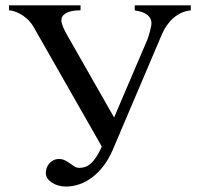

<svg xmlns="http://www.w3.org/2000/svg" viewBox="-20 -682 748 718"><path d="M693.4 -643.1Q674.8 -641.6 658.4 -634Q642.1 -626.5 628.4 -614.5Q614.7 -602.5 604 -587.2Q593.3 -571.8 585.9 -554.7L401.4 -121.1Q386.7 -87.4 367.4 -62Q348.1 -36.6 325.4 -19.3Q302.7 -2 277.6 6.8Q252.4 15.6 227.1 15.6Q212.4 15.6 199 12Q185.5 8.3 174.8 1.5Q164.1 -5.4 157.7 -14.6Q151.4 -23.9 151.4 -35.6Q151.4 -44.4 154.5 -53.7Q157.7 -63 164.1 -70.6Q170.4 -78.1 179.7 -82.8Q189 -87.4 201.2 -87.4Q213.4 -87.4 223.1 -82.3Q232.9 -77.1 241.7 -70.8Q250.5 -64.5 258.8 -59.3Q267.1 -54.2 276.4 -54.2Q287.6 -54.2 298.1 -57.6Q308.6 -61 318.8 -69.8Q329.1 -78.6 339.4 -94Q349.6 -109.4 360.8 -133.8L104 -584Q97.7 -594.7 87.6 -605.2Q77.6 -615.7 65.7 -623.8Q53.7 -631.8 40.3 -637.2Q26.9 -642.6 13.7 -643.6V-662.1H281.2V-643.6Q274.4 -643.6 262.2 -642.6Q250 -641.6 238.3 -637.7Q226.6 -633.8 218 -626.2Q209.5 -618.7 209.5 -606Q209.5 -596.2 215.8 -581.3Q222.2 -566.4 231.9 -549.3L406.7 -242.7L531.2 -534.2Q533.2 -538.6 535.6 -546.9Q538.1 -555.2 540.5 -564.2Q543 -573.2 544.7 -581.8Q546.4 -590.3 546.4 -594.7Q546.4 -634.3 483.9 -643.1V-662.1H693.4Z"/></svg>

Font: Doulos SIL
Style: Regular
Weight: 400
Designer: Walt Agee, Victor Gaultney, Peter Martin, Debbi Hosken
Foundry: SIL International
Version: Version 4.110; 2011; Maintenance release